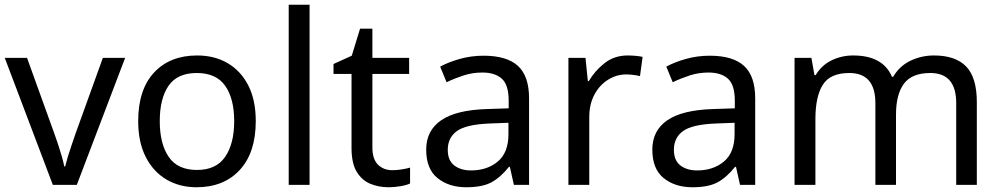

<svg xmlns="http://www.w3.org/2000/svg" viewBox="-20 -780 4222 810"><path d="M203 0 0 -536H94L208 -220Q216 -198 225 -171Q234 -144 241 -119.5Q248 -95 251 -78H255Q259 -95 266.5 -120Q274 -145 283.5 -172Q293 -199 300 -220L414 -536H508L304 0Z M1059 -269Q1059 -136 991.5 -63Q924 10 809 10Q738 10 682.5 -22.5Q627 -55 595 -117.5Q563 -180 563 -269Q563 -402 630 -474Q697 -546 812 -546Q885 -546 940.5 -513.5Q996 -481 1027.5 -419.5Q1059 -358 1059 -269ZM654 -269Q654 -174 691.5 -118.5Q729 -63 811 -63Q892 -63 930 -118.5Q968 -174 968 -269Q968 -364 930 -418Q892 -472 810 -472Q728 -472 691 -418Q654 -364 654 -269Z M1286 0H1198V-760H1286Z M1635 -62Q1655 -62 1676 -65.5Q1697 -69 1710 -73V-6Q1696 1 1670 5.5Q1644 10 1620 10Q1578 10 1542.5 -4.5Q1507 -19 1485 -55Q1463 -91 1463 -156V-468H1387V-510L1464 -545L1499 -659H1551V-536H1706V-468H1551V-158Q1551 -109 1574.5 -85.5Q1598 -62 1635 -62Z M2020 -545Q2118 -545 2165 -502Q2212 -459 2212 -365V0H2148L2131 -76H2127Q2092 -32 2053.5 -11Q2015 10 1947 10Q1874 10 1826 -28.5Q1778 -67 1778 -149Q1778 -229 1841 -272.5Q1904 -316 2035 -320L2126 -323V-355Q2126 -422 2097 -448Q2068 -474 2015 -474Q1973 -474 1935 -461.5Q1897 -449 1864 -433L1837 -499Q1872 -518 1920 -531.5Q1968 -545 2020 -545ZM2046 -259Q1946 -255 1907.5 -227Q1869 -199 1869 -148Q1869 -103 1896.5 -82Q1924 -61 1967 -61Q2035 -61 2080 -98.5Q2125 -136 2125 -214V-262Z M2628 -546Q2643 -546 2660.5 -544.5Q2678 -543 2691 -540L2680 -459Q2667 -462 2651.5 -464Q2636 -466 2622 -466Q2581 -466 2545 -443.5Q2509 -421 2487.5 -380.5Q2466 -340 2466 -286V0H2378V-536H2450L2460 -438H2464Q2490 -482 2531 -514Q2572 -546 2628 -546Z M2974 -545Q3072 -545 3119 -502Q3166 -459 3166 -365V0H3102L3085 -76H3081Q3046 -32 3007.5 -11Q2969 10 2901 10Q2828 10 2780 -28.5Q2732 -67 2732 -149Q2732 -229 2795 -272.5Q2858 -316 2989 -320L3080 -323V-355Q3080 -422 3051 -448Q3022 -474 2969 -474Q2927 -474 2889 -461.5Q2851 -449 2818 -433L2791 -499Q2826 -518 2874 -531.5Q2922 -545 2974 -545ZM3000 -259Q2900 -255 2861.5 -227Q2823 -199 2823 -148Q2823 -103 2850.5 -82Q2878 -61 2921 -61Q2989 -61 3034 -98.5Q3079 -136 3079 -214V-262Z M3920 -546Q4011 -546 4056 -499.5Q4101 -453 4101 -349V0H4014V-345Q4014 -472 3905 -472Q3827 -472 3793.5 -427Q3760 -382 3760 -296V0H3673V-345Q3673 -472 3563 -472Q3482 -472 3451 -422Q3420 -372 3420 -278V0H3332V-536H3403L3416 -463H3421Q3446 -505 3488.5 -525.5Q3531 -546 3579 -546Q3705 -546 3743 -456H3748Q3775 -502 3821.5 -524Q3868 -546 3920 -546Z"/></svg>

Font: Noto Sans Khojki
Style: Regular
Weight: 400
Designer: Monotype Design Team
Foundry: Monotype Imaging Inc.
Version: Version 2.003; ttfautohint (v1.8.4.7-5d5b)